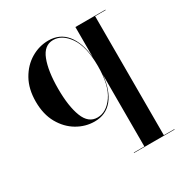

<svg xmlns="http://www.w3.org/2000/svg" viewBox="-166 -603 946 985"><g transform="rotate(-30 307.0 -110.0)"><path d="M587.5 247.5V250H347V247.5H409.5V-177Q400.5 -88 360.8 -39.2Q321 9.5 254 9.5Q199.5 9.5 151 -19Q102.5 -47.5 72.2 -101Q42 -154.5 42 -229.5Q42 -304.5 72.2 -358.2Q102.5 -412 151 -440.8Q199.5 -469.5 254 -469.5Q321 -469.5 360.8 -420.8Q400.5 -372 409.5 -282.5V-460H587.5V-457.5H525V247.5ZM409.5 -229.5Q409.5 -344.5 369.5 -402Q329.5 -459.5 276.5 -459.5Q223 -459.5 198.8 -396.8Q174.5 -334 174.5 -229.5Q174.5 -125.5 198.8 -63.2Q223 -1 276.5 -1Q329.5 -1 369.5 -58Q409.5 -115 409.5 -229.5Z"/></g></svg>

Font: Bodoni* 72pt Medium
Style: Regular
Weight: 500
Version: Version 2.3